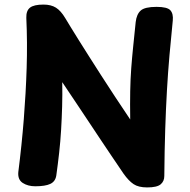

<svg xmlns="http://www.w3.org/2000/svg" viewBox="-20 -809 832 839"><path d="M226 -42Q222 -16 200 -5.5Q178 5 134 5Q102 5 79.5 -9.5Q57 -24 60 -57Q75 -175 84 -288.5Q93 -402 96.5 -512.5Q100 -623 95 -731Q94 -762 111 -775.5Q128 -789 170 -789Q203 -789 224.5 -775.5Q246 -762 265 -730Q274 -715 289 -690.5Q304 -666 324 -634Q344 -602 368.5 -563.5Q393 -525 421.5 -480.5Q450 -436 482 -387.5Q514 -339 549 -287Q548 -357 549 -410.5Q550 -464 553.5 -511Q557 -558 562 -606Q567 -654 573 -713Q577 -747 595 -763Q613 -779 664 -779Q711 -779 724.5 -764Q738 -749 735 -719Q727 -641 720.5 -566.5Q714 -492 709.5 -414Q705 -336 702 -244.5Q699 -153 698 -40Q698 -17 682 -3.5Q666 10 623 10Q585 10 563.5 -4.5Q542 -19 520 -50Q492 -91 467.5 -127.5Q443 -164 419.5 -199Q396 -234 371 -272Q346 -310 317 -353Q288 -396 252 -450Q253 -395 251.5 -343Q250 -291 247 -241Q244 -191 238.5 -141.5Q233 -92 226 -42Z"/></svg>

Font: Playpen Sans
Style: Bold
Weight: 700
Designer: Laura Meseguer, Veronika Burian, José Scaglione
Foundry: TypeTogether
Version: Version 1.001